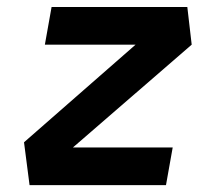

<svg xmlns="http://www.w3.org/2000/svg" viewBox="-20 -538 626 558"><path d="M537.1 -408.2 524.4 -517.6H129.9L110.4 -408.2H374L49.8 -124.5L65.9 0H462.4L481.9 -109.4H191.9Z"/></svg>

Font: Cascadia Mono PL SemiBold
Style: Italic
Weight: 600
Italic angle: -10°
Monospace: yes
Designer: Aaron Bell
Foundry: Saja Typeworks
Version: Version 2404.023